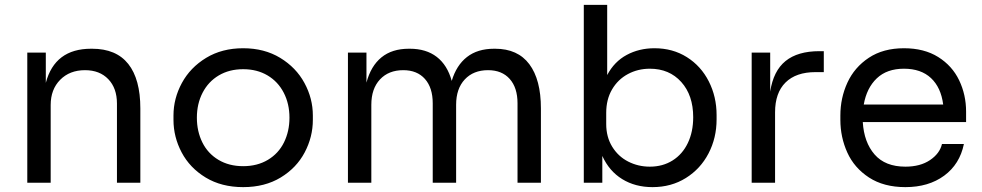

<svg xmlns="http://www.w3.org/2000/svg" viewBox="-20 -750 4029 788"><path d="M92 -534H168V-410Q205 -550 354 -550H358Q457 -550 506.5 -487.5Q556 -425 556 -305V0H460V-325Q460 -388 424.5 -425Q389 -462 329 -462Q266 -462 227 -422.5Q188 -383 188 -319V0H92Z M692 -258V-276Q692 -346 726.5 -409.5Q761 -473 826 -512.5Q891 -552 978 -552Q1065 -552 1130 -512.5Q1195 -473 1229.5 -409.5Q1264 -346 1264 -276V-258Q1264 -188 1230.5 -124.5Q1197 -61 1132 -21.5Q1067 18 978 18Q889 18 824 -21.5Q759 -61 725.5 -124.5Q692 -188 692 -258ZM1168 -267Q1168 -324 1144.5 -369.5Q1121 -415 1078 -440.5Q1035 -466 978 -466Q921 -466 878 -440.5Q835 -415 811.5 -369.5Q788 -324 788 -267Q788 -211 810.5 -165.5Q833 -120 876.5 -94Q920 -68 978 -68Q1036 -68 1079.5 -94Q1123 -120 1145.5 -165.5Q1168 -211 1168 -267Z M1408 -534H1484V-411Q1502 -479 1545.5 -514.5Q1589 -550 1658 -550H1662Q1729 -550 1772.5 -516.5Q1816 -483 1834 -418Q1853 -482 1896.5 -516Q1940 -550 2008 -550H2012Q2105 -550 2152.5 -486.5Q2200 -423 2200 -305V0H2104V-326Q2104 -390 2072 -426Q2040 -462 1983 -462Q1923 -462 1887.5 -424Q1852 -386 1852 -320V0H1756V-326Q1756 -390 1724 -426Q1692 -462 1635 -462Q1575 -462 1539.5 -424Q1504 -386 1504 -320V0H1408Z M2452 -110V0H2376V-730H2472V-442Q2501 -497 2552 -524.5Q2603 -552 2666 -552Q2741 -552 2799 -515.5Q2857 -479 2889 -416Q2921 -353 2921 -278V-260Q2921 -184 2888 -120.5Q2855 -57 2795 -19.5Q2735 18 2658 18Q2587 18 2533.5 -15Q2480 -48 2452 -110ZM2825 -269Q2825 -359 2776 -413.5Q2727 -468 2647 -468Q2598 -468 2557 -446Q2516 -424 2492 -383Q2468 -342 2468 -287V-241Q2468 -188 2492.5 -148Q2517 -108 2558 -87Q2599 -66 2647 -66Q2700 -66 2740.5 -91.5Q2781 -117 2803 -163Q2825 -209 2825 -269Z M3065 -534H3141V-374Q3154 -459 3204 -499.5Q3254 -540 3343 -540H3361V-454H3327Q3247 -454 3204 -411.5Q3161 -369 3161 -289V0H3065Z M3429 -258V-276Q3429 -348 3458 -411Q3487 -474 3546 -513Q3605 -552 3690 -552Q3773 -552 3830.5 -516Q3888 -480 3916.5 -420.5Q3945 -361 3945 -292V-249H3521Q3526 -166 3569.5 -116Q3613 -66 3696 -66Q3757 -66 3797 -93Q3837 -120 3846 -159H3936Q3919 -76 3855 -29Q3791 18 3696 18Q3607 18 3546.5 -21.5Q3486 -61 3457.5 -124Q3429 -187 3429 -258ZM3851 -321Q3842 -391 3801 -429.5Q3760 -468 3690 -468Q3620 -468 3578.5 -428.5Q3537 -389 3525 -321Z"/></svg>

Font: Sora-SIA
Style: Regular
Weight: 400
Designer: Jonathan Barnbrook, Julián Moncada
Foundry: Barnbrook Fonts
Version: Version 2.000